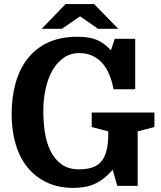

<svg xmlns="http://www.w3.org/2000/svg" viewBox="-20 -910 786 940"><path d="M367 -81Q314 -81 280.5 -106Q247 -131 227 -171.5Q207 -212 199.5 -263Q192 -314 192 -366Q192 -422 203 -473.5Q214 -525 236 -564Q258 -603 291 -626.5Q324 -650 368 -650Q405 -650 433.5 -636.5Q462 -623 482.5 -599Q503 -575 516 -542.5Q529 -510 536 -473H642V-720H542L523 -664Q505 -683 488 -695.5Q471 -708 452 -715.5Q433 -723 410.5 -726.5Q388 -730 359 -730Q275 -730 214.5 -701.5Q154 -673 114.5 -622Q75 -571 56 -502Q37 -433 37 -352Q37 -270 57 -203Q77 -136 116 -89Q155 -42 211 -16Q267 10 339 10Q401 10 445.5 -10.5Q490 -31 532 -79L554 0H654V-267L736 -288V-359H429V-288L510 -267V-249Q510 -165 479 -123Q448 -81 367 -81ZM559 -769 441 -890H301L184 -769H283L372 -830L460 -769Z"/></svg>

Font: GradeGX
Style: Regular
Weight: 100
Width: 1
Designer: Adam Twardoch
Foundry: Adam Twardoch
Version: Version 2.002; DEVELOPMENT